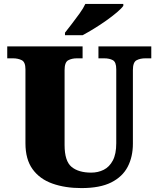

<svg xmlns="http://www.w3.org/2000/svg" viewBox="-20 -951 809 981"><path d="M396 10Q313 10 248 -13Q183 -36 146.5 -86.5Q110 -137 110 -219V-597Q110 -634 91 -643.5Q72 -653 46 -653H17V-714H402V-653H373Q347 -653 328.5 -643Q310 -633 310 -593V-210Q310 -128 345.5 -98.5Q381 -69 446 -69Q481 -69 510 -83.5Q539 -98 556.5 -131Q574 -164 574 -219V-597Q574 -634 556.5 -643.5Q539 -653 512 -653H483V-714H753V-653H723Q696 -653 677.5 -643Q659 -633 659 -593V-217Q659 -150 632.5 -99Q606 -48 548.5 -19Q491 10 396 10ZM312 -784Q327 -803 347 -829Q367 -855 386.5 -882Q406 -909 416 -931H610V-921Q601 -908 577.5 -888Q554 -868 523 -846Q492 -824 460 -804.5Q428 -785 402 -771H312Z"/></svg>

Font: Noto Serif Tamil Black
Style: Regular
Weight: 900
Designer: Indian Type Foundry, Tom Grace, and the Monotype Design Team
Foundry: Monotype Imaging Inc.
Version: Version 2.004; ttfautohint (v1.8.4.7-5d5b)